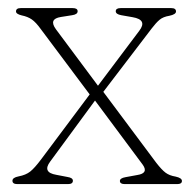

<svg xmlns="http://www.w3.org/2000/svg" viewBox="-20 -466 490 486"><path d="M121.5 -392 228 -249 332.5 -388Q354 -416 315.5 -422.5L287 -427.5Q273 -430 273 -437.5Q273 -445.5 285.5 -445.5H413.5Q425.5 -445.5 425.5 -437Q425.5 -429.5 408.5 -426Q393 -423.5 384 -416Q375 -408.5 364 -394L241.5 -233.5L375.5 -54Q389.5 -36 399.2 -28.8Q409 -21.5 424.5 -19Q440.5 -15.5 440.5 -8Q440.5 0 428.5 0H296Q283.5 0 283.5 -8Q283.5 -15 297.5 -17.5L327.5 -23Q357 -27.5 341 -49.5L220.5 -211.5L107 -57Q86.5 -29.5 122.5 -23.5L151 -18Q164.5 -16 164.5 -8.5Q164.5 0 152 0H24Q11.5 0 11.5 -8.5Q11.5 -16.5 27 -19.5Q45.5 -23 56.5 -31.8Q67.5 -40.5 84 -62.5L207 -227L83.5 -392Q71 -409.5 60.5 -416.8Q50 -424 35 -427Q20.5 -430.5 20.5 -437Q20.5 -445.5 32.5 -445.5H164Q176.5 -445.5 176.5 -437.5Q176.5 -429.5 162.5 -427.5L134 -423Q102.5 -418 121.5 -392Z"/></svg>

Font: Fraunces 72pt Soft Thin
Style: Regular
Weight: 100
Version: Version 1.000;[b76b70a41]